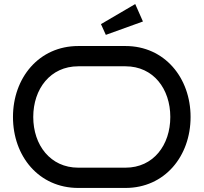

<svg xmlns="http://www.w3.org/2000/svg" viewBox="-20 -927 1004 947"><path d="M920 -350C920 -543 792 -700 599 -700H366C172 -700 44 -543 44 -350C44 -156 172 0 366 0H599C792 0 920 -156 920 -350ZM820 -350C820 -212 737 -100 599 -100H366C228 -100 144 -212 144 -350C144 -488 228 -600 366 -600H599C737 -600 820 -488 820 -350ZM647 -907 478 -808 502 -755 685 -821Z"/></svg>

Font: Bruno Ace SC
Style: Regular
Weight: 400
Designer: Astigmatic (AOETI)
Foundry: Astigmatic (AOETI)
Version: Version 1.000